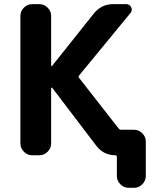

<svg xmlns="http://www.w3.org/2000/svg" viewBox="-20 -775 764 933"><path d="M233.4 -348.6Q231.4 -349.6 230 -349.1Q228.5 -348.6 228.5 -347.7V-78.1Q228.5 -54.7 211.4 -37.6Q194.3 -20.5 170.9 -20.5H136.7Q113.3 -20.5 96.2 -37.6Q79.1 -54.7 79.1 -78.1V-697.3Q79.1 -720.7 96.2 -737.8Q113.3 -754.9 136.7 -754.9H170.9Q194.3 -754.9 211.4 -737.8Q228.5 -720.7 228.5 -697.3V-457Q228.5 -455.1 230.5 -454.1Q232.4 -453.1 233.4 -455.1L436.5 -710Q472.7 -754.9 530.3 -754.9H592.8Q610.4 -754.9 617.7 -739.3Q625 -723.6 613.3 -710.9L364.3 -408.2Q359.4 -402.3 364.3 -396.5L556.6 -150.4Q561.5 -144.5 568.4 -144.5H630.9Q654.3 -144.5 671.4 -127.4Q688.5 -110.4 688.5 -86.9V80.1Q688.5 103.5 671.4 120.6Q654.3 137.7 630.9 137.7H605.5Q582 137.7 564.9 120.6Q547.9 103.5 547.9 80.1V-13.7Q547.9 -20.5 541 -20.5Q483.4 -20.5 448.2 -66.4Z"/></svg>

Font: Gen Jyuu Gothic Bold
Style: Bold
Weight: 700
Designer: [Source Han Sans]
Ryoko NISHIZUKA  (kana & ideographs); Paul D. Hunt (Latin, Greek & Cyrillic); Wenlong ZHANG  (bopomofo
Version: Version 1.002.20150607